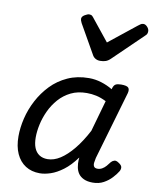

<svg xmlns="http://www.w3.org/2000/svg" viewBox="-94 -919 810 1006"><g transform="rotate(10 311.5 -415.5)"><path d="M187 17Q143 17 111 -3.5Q79 -24 61.5 -62.5Q44 -101 44 -155Q44 -201 56 -251Q68 -301 93 -348.5Q118 -396 155 -434.5Q192 -473 242.5 -496Q293 -519 356 -519Q389 -519 421.5 -509Q454 -499 482 -482L483 -486Q488 -504 498 -509.5Q508 -515 527 -515Q557 -515 565.5 -506Q574 -497 569 -477L463 -113Q460 -100 458.5 -87.5Q457 -75 462 -67Q467 -59 481 -59Q494 -59 505.5 -65.5Q517 -72 526.5 -83Q536 -94 544 -105Q551 -113 561 -116Q571 -119 585 -109Q601 -99 602.5 -88.5Q604 -78 598 -67Q588 -50 569.5 -30Q551 -10 526 3.5Q501 17 469 17Q440 17 421 8Q402 -1 392 -15.5Q382 -30 378.5 -49Q375 -68 376 -88Q377 -91 377 -94Q377 -97 377 -100Q344 -55 310 -29.5Q276 -4 244.5 6.5Q213 17 187 17ZM134 -165Q134 -132 143 -109.5Q152 -87 170 -75Q188 -63 214 -63Q248 -63 282 -85Q316 -107 350 -148.5Q384 -190 415 -249L462 -415Q434 -429 409 -434.5Q384 -440 358 -440Q310 -440 273.5 -422Q237 -404 210.5 -374Q184 -344 167 -307.5Q150 -271 142 -234Q134 -197 134 -165ZM587 -848Q598 -848 608 -837Q618 -826 618 -814Q618 -805 615 -799.5Q612 -794 607 -790L452 -640Q439 -627 426 -622.5Q413 -618 396 -618Q382 -618 371 -624.5Q360 -631 354 -643L267 -796Q263 -804 261.5 -809Q260 -814 260 -818Q260 -830 275 -839Q290 -848 299 -848Q309 -848 314.5 -843Q320 -838 325 -831L415 -719L558 -833Q565 -838 571.5 -843Q578 -848 587 -848Z"/></g></svg>

Font: Playwrite TZ
Style: Regular
Weight: 400
Designer: Veronika Burian, José Scaglione
Foundry: TypeTogether
Version: Version 1.002